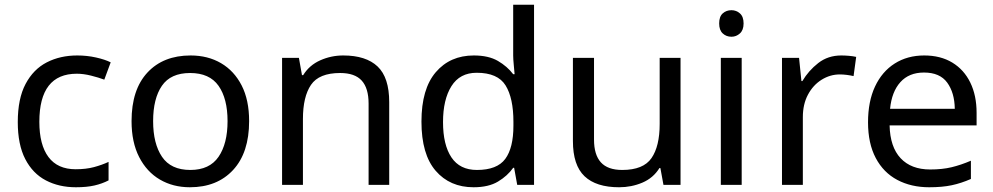

<svg xmlns="http://www.w3.org/2000/svg" viewBox="-20 -780 4191 810"><path d="M300 10Q229 10 173.5 -19Q118 -48 86.5 -109Q55 -170 55 -265Q55 -364 88 -426Q121 -488 177.5 -517Q234 -546 306 -546Q347 -546 385 -537.5Q423 -529 447 -517L420 -444Q396 -453 364 -461Q332 -469 304 -469Q146 -469 146 -266Q146 -169 184.5 -117.5Q223 -66 299 -66Q343 -66 376.5 -75Q410 -84 438 -97V-19Q411 -5 378.5 2.5Q346 10 300 10Z M1031 -269Q1031 -136 963.5 -63Q896 10 781 10Q710 10 654.5 -22.5Q599 -55 567 -117.5Q535 -180 535 -269Q535 -402 602 -474Q669 -546 784 -546Q857 -546 912.5 -513.5Q968 -481 999.5 -419.5Q1031 -358 1031 -269ZM626 -269Q626 -174 663.5 -118.5Q701 -63 783 -63Q864 -63 902 -118.5Q940 -174 940 -269Q940 -364 902 -418Q864 -472 782 -472Q700 -472 663 -418Q626 -364 626 -269Z M1428 -546Q1524 -546 1573 -499.5Q1622 -453 1622 -349V0H1535V-343Q1535 -408 1506 -440Q1477 -472 1415 -472Q1326 -472 1292 -422Q1258 -372 1258 -278V0H1170V-536H1241L1254 -463H1259Q1285 -505 1331 -525.5Q1377 -546 1428 -546Z M1978 10Q1878 10 1818 -59.5Q1758 -129 1758 -267Q1758 -405 1818.5 -475.5Q1879 -546 1979 -546Q2041 -546 2080.5 -523Q2120 -500 2145 -467H2151Q2150 -480 2147.5 -505.5Q2145 -531 2145 -546V-760H2233V0H2162L2149 -72H2145Q2121 -38 2081 -14Q2041 10 1978 10ZM1992 -63Q2077 -63 2111.5 -109.5Q2146 -156 2146 -250V-266Q2146 -366 2113 -419.5Q2080 -473 1991 -473Q1920 -473 1884.5 -416.5Q1849 -360 1849 -265Q1849 -169 1884.5 -116Q1920 -63 1992 -63Z M2851 -536V0H2779L2766 -71H2762Q2736 -29 2690 -9.5Q2644 10 2592 10Q2495 10 2446 -36.5Q2397 -83 2397 -185V-536H2486V-191Q2486 -127 2515 -95Q2544 -63 2605 -63Q2694 -63 2728.5 -113Q2763 -163 2763 -257V-536Z M3109 -536V0H3021V-536ZM3066 -737Q3086 -737 3101.5 -723.5Q3117 -710 3117 -681Q3117 -653 3101.5 -639Q3086 -625 3066 -625Q3044 -625 3029 -639Q3014 -653 3014 -681Q3014 -710 3029 -723.5Q3044 -737 3066 -737Z M3529 -546Q3544 -546 3561.5 -544.5Q3579 -543 3592 -540L3581 -459Q3568 -462 3552.5 -464Q3537 -466 3523 -466Q3482 -466 3446 -443.5Q3410 -421 3388.5 -380.5Q3367 -340 3367 -286V0H3279V-536H3351L3361 -438H3365Q3391 -482 3432 -514Q3473 -546 3529 -546Z M3879 -546Q3948 -546 3997.5 -516Q4047 -486 4073.5 -431.5Q4100 -377 4100 -304V-251H3733Q3735 -160 3779.5 -112.5Q3824 -65 3904 -65Q3955 -65 3994.5 -74.5Q4034 -84 4076 -102V-25Q4035 -7 3995 1.5Q3955 10 3900 10Q3824 10 3765.5 -21Q3707 -52 3674.5 -113.5Q3642 -175 3642 -264Q3642 -352 3671.5 -415Q3701 -478 3754.5 -512Q3808 -546 3879 -546ZM3878 -474Q3815 -474 3778.5 -433.5Q3742 -393 3735 -321H4008Q4007 -389 3976 -431.5Q3945 -474 3878 -474Z"/></svg>

Font: Noto Sans Adlam
Style: Regular
Weight: 400
Designer: Mark Jamra, Neil Patel
Foundry: JamraPatel LLC
Version: Version 3.001